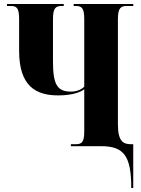

<svg xmlns="http://www.w3.org/2000/svg" viewBox="-20 -734 706 964"><path d="M639 210H649V-10H637C599 -10 572 -24 572 -110V-638C572 -693 586 -704 616 -704H649V-714H350V-704H360C391 -704 403 -693 403 -638V-299C390 -285 365 -274 337 -274C267 -274 246 -310 246 -425V-638C246 -693 259 -704 290 -704H300V-714H15V-704H34C65 -704 76 -693 76 -637V-479C76 -300 161 -255 273 -255C345 -255 388 -273 403 -286V-75C403 -20 391 -10 360 -10H336V0H488C603 0 639 50 639 210Z"/></svg>

Font: Noto Serif Display ExtraCondensed Black
Style: Regular
Weight: 900
Width: 2
Designer: Monotype Design Team
Foundry: Monotype Imaging Inc.
Version: Version 2.009